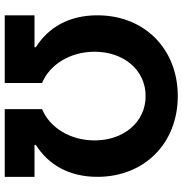

<svg xmlns="http://www.w3.org/2000/svg" viewBox="0 -768 777 818"><g transform="rotate(-90 389.0 -358.5)"><path d="M45.1 -332.7C45.1 -132.1 188.2 9.9 389.2 9.9C590.2 9.9 733.3 -132.1 733.3 -332.7C733.3 -454.2 681.1 -541.9 597.3 -594.8V-600.5H733.3V-727.3H445V-568.2C521.7 -536.9 578.1 -450.3 578.1 -344.5C578.1 -219.8 499.6 -127.1 389.2 -127.1C278.8 -127.1 200.3 -219.8 200.3 -344.5C200.3 -450.3 256.7 -536.9 333.5 -568.2V-727.3H45.1V-600.5H181.1V-594.8C97.3 -541.5 45.1 -454.2 45.1 -332.7Z"/></g></svg>

Font: Magic Ui Pro
Style: Bold
Weight: 700
Designer: Stefan Endress, Andreas Faust
Version: Version 1.000;FEAKit 1.0